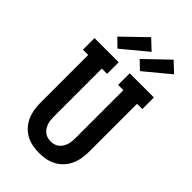

<svg xmlns="http://www.w3.org/2000/svg" viewBox="-292 -1081 1184 1184"><g transform="rotate(45 300.0 -489.0)"><path d="M300 8Q271 8 242 2.5Q213 -3 187 -17Q161 -31 141 -53Q121 -75 109 -101.5Q97 -128 92 -157Q87 -186 87 -215V-634H41V-735H252V-634H206V-215Q206 -201 207.5 -186.5Q209 -172 213.5 -158Q218 -144 226 -131.5Q234 -119 245.5 -110Q257 -101 271 -97Q285 -93 300 -93Q315 -93 329 -97Q343 -101 354.5 -110Q366 -119 374 -131.5Q382 -144 386.5 -158Q391 -172 392.5 -186.5Q394 -201 394 -215V-634H348V-735H559V-634H513V-215Q513 -186 508 -157Q503 -128 491 -101.5Q479 -75 459 -53Q439 -31 413 -17Q387 -3 358 2.5Q329 8 300 8ZM383 -789 329 -841 480 -986 546 -924ZM187 -789 134 -841 284 -986 350 -924Z"/></g></svg>

Font: Iosevka Plex Etoile
Style: Bold
Weight: 700
Designer: Belleve Invis
Foundry: Belleve Invis
Version: Version 25.1.1; ttfautohint (v1.8.4)